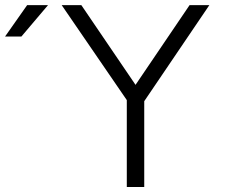

<svg xmlns="http://www.w3.org/2000/svg" viewBox="-20 -743 894 763"><path d="M483.9 0V-345.2L225.1 -722.7H303.2L518.6 -405.8L733.4 -722.7H812L553.2 -340.8V0ZM64.9 -597.7H0L87.9 -722.7H170.9Z"/></svg>

Font: Giphurs Light
Style: Regular
Weight: 300
Version: Version 0.920; ttfautohint (v1.8.4.7-5d5b)